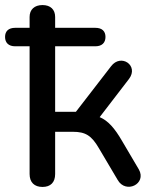

<svg xmlns="http://www.w3.org/2000/svg" viewBox="-40 -732 602 759"><path d="M128 7C160 7 178 -11 178 -44V-211H248C298 -211 322 -196 351 -146L425 -21C457 36 541 -5 509 -62L443 -174C413 -226 387 -255 354 -269L470 -420C510 -473 438 -522 399 -470L260 -290H178V-549H337C363 -549 377 -563 377 -586C377 -609 363 -622 337 -622H178V-665C178 -694 160 -712 128 -712C96 -712 77 -694 77 -665V-622H20C-6 -622 -20 -609 -20 -586C-20 -563 -6 -549 20 -549H77V-44C77 -11 96 7 128 7Z"/></svg>

Font: Nunito SemiBold
Style: Regular
Weight: 600
Designer: Vernon Adams
Foundry: Vernon Adams
Version: Version 3.602